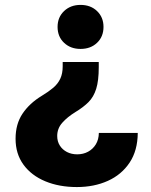

<svg xmlns="http://www.w3.org/2000/svg" viewBox="-20 -566 621 788"><path d="M385.3 -311.5V-290.5Q385.3 -234.9 374.8 -201.4Q364.3 -168 343.3 -147Q322.3 -126 290 -106.4Q255.9 -85.4 235.4 -62Q214.8 -38.6 214.8 -7.8Q214.8 14.6 225.6 31.5Q236.3 48.3 254.9 57.9Q273.4 67.4 296.9 67.4Q321.8 67.4 341.6 56.6Q361.3 45.9 373.3 26.4Q385.3 6.8 385.7 -20.5H545.4Q544.9 51.8 512 101.3Q479 150.9 422.6 176.3Q366.2 201.7 295.4 201.7Q222.7 201.7 165.8 178Q108.9 154.3 76.4 109.9Q43.9 65.4 43.9 3.4Q43.9 -57.1 72.5 -99.6Q101.1 -142.1 150.9 -172.4Q179.2 -189.5 198.5 -205.8Q217.8 -222.2 227.5 -243.2Q237.3 -264.2 237.3 -293.9V-311.5ZM310.5 -545.9Q352.1 -545.9 378.4 -520.5Q404.8 -495.1 404.8 -455.6Q404.8 -415.5 378.4 -390.4Q352.1 -365.2 310.5 -365.2Q269.5 -365.2 242.9 -390.4Q216.3 -415.5 216.3 -455.6Q216.3 -495.1 242.9 -520.5Q269.5 -545.9 310.5 -545.9Z"/></svg>

Font: Inter 20pt ExtraBold
Style: Regular
Weight: 800
Version: Version 4.001;git-66647c0bb